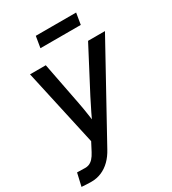

<svg xmlns="http://www.w3.org/2000/svg" viewBox="-227 -813 1009 1129"><g transform="rotate(-30 277.0 -248.5)"><path d="M-11.7 202.1 8.3 115.2 54.2 116.2Q73.2 117.7 88.4 112.1Q103.5 106.4 116.7 92.3Q129.9 78.1 142.1 54.7L171.9 -2.4L57.1 -522.5H164.1L220.2 -233.4Q228.5 -190.9 234.6 -148.4Q240.7 -106 246.6 -64H217.3Q236.8 -106 257.3 -148.4Q277.8 -190.9 299.8 -233.4L451.2 -522.5H565.9L230 86.9Q209.5 125 182.6 151.4Q155.8 177.7 123.5 191.4Q91.3 205.1 55.2 205.1Q37.1 205.1 20 204.1Q2.9 203.1 -11.7 202.1ZM473.6 -701.7 460.9 -625H187L199.7 -701.7Z"/></g></svg>

Font: Inter 28pt Medium
Style: Italic
Weight: 500
Italic angle: -9.3988°
Designer: Rasmus Andersson
Foundry: rsms
Version: Version 4.001;git-66647c0bb